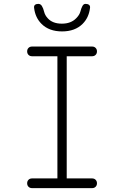

<svg xmlns="http://www.w3.org/2000/svg" viewBox="-20 -970 640 990"><path d="M324 -50H455Q466 -50 473 -43Q480 -36 480 -25Q480 -14 473 -7Q466 0 455 0H145Q134 0 127 -7Q120 -14 120 -25Q120 -36 127 -43Q134 -50 145 -50H276V-680H145Q134 -680 127 -687Q120 -694 120 -705Q120 -716 127 -723Q134 -730 145 -730H455Q466 -730 473 -723Q480 -716 480 -705Q480 -694 473 -687Q466 -680 455 -680H324ZM156 -928Q154 -939 160 -944.5Q166 -950 177 -950Q184 -950 188.5 -947Q193 -944 196 -939Q203 -928 207.5 -909.5Q212 -891 226 -876Q251 -848 299 -848Q346 -848 373 -876Q390 -893 394.5 -910.5Q399 -928 405 -939Q408 -944 411.5 -947Q415 -950 422 -950Q433 -950 439.5 -944.5Q446 -939 444 -928Q438 -879 406 -847Q367 -808 300 -808Q233 -808 194 -847Q162 -879 156 -928Z"/></svg>

Font: Maple Mono NL Thin
Style: Regular
Weight: 250
Monospace: yes
Designer: subframe7536
Version: Version 7.000